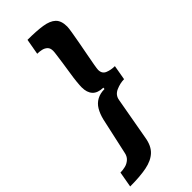

<svg xmlns="http://www.w3.org/2000/svg" viewBox="-325 -776 977 977"><g transform="rotate(-45 163.5 -287.5)"><path d="M119 -736Q183 -736 225.5 -729.5Q268 -723 289 -703Q310 -683 310 -641Q310 -631 305.5 -603.5Q301 -576 294.5 -540.5Q288 -505 281 -469Q274 -433 269.5 -407Q265 -381 265 -374Q265 -346 288 -336.5Q311 -327 339 -327L325 -247Q297 -247 267 -234Q237 -221 232 -190L191 40Q183 90 155.5 116Q128 142 80 151.5Q32 161 -39 161L-24 76Q-6 76 12 71.5Q30 67 44.5 54Q59 41 63 17L106 -178Q114 -210 128 -233.5Q142 -257 165 -269.5Q188 -282 219 -282L220 -291Q180 -292 161.5 -312.5Q143 -333 143 -370Q143 -383 145.5 -408.5Q148 -434 153 -464.5Q158 -495 162 -524Q166 -553 169 -574.5Q172 -596 172 -604Q172 -624 161.5 -634Q151 -644 135.5 -647.5Q120 -651 104 -651Z"/></g></svg>

Font: Archivo ExtraCondensed ExtraBold
Style: Italic
Weight: 800
Width: 2
Italic angle: -10°
Designer: Hector Gatti
Foundry: Omnibus-Type
Version: Version 2.001